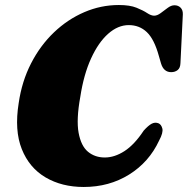

<svg xmlns="http://www.w3.org/2000/svg" viewBox="-20 -733 749 765"><path d="M611 -242Q622.5 -237.5 626.8 -221Q631 -204.5 614 -173Q574 -87 494.5 -37.5Q415 12 313.5 12Q226.5 12 161.5 -26.2Q96.5 -64.5 66.8 -139Q37 -213.5 54.5 -322.5Q67 -409 103.8 -480.5Q140.5 -552 195 -604Q249.5 -656 315.8 -684.5Q382 -713 453.5 -713Q497.5 -713 524 -702.2Q550.5 -691.5 566.2 -681Q582 -670.5 594 -670.5Q606.5 -670.5 620.2 -680.8Q634 -691 648 -701.5Q662 -712 675 -712Q690 -712 699.5 -702.5Q709 -693 708.5 -676L699 -482Q698.5 -462.5 688 -454Q677.5 -445.5 662 -445.5Q632 -445.5 621.5 -480.5L613 -510Q594.5 -577 565 -605Q535.5 -633 493 -633Q450 -633 411 -598.5Q372 -564 342.8 -500Q313.5 -436 300 -347.5Q283.5 -257 293.2 -204Q303 -151 330.8 -128.2Q358.5 -105.5 397.5 -105.5Q436.5 -105.5 476 -131Q515.5 -156.5 552.5 -212.5Q571 -233 584.2 -240Q597.5 -247 611 -242Z"/></svg>

Font: Fraunces 72pt Soft Black
Style: Italic
Weight: 900
Italic angle: -16°
Version: Version 1.000;[b76b70a41]